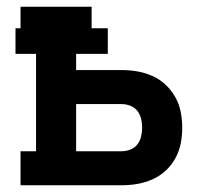

<svg xmlns="http://www.w3.org/2000/svg" viewBox="-20 -550 640 570"><path d="M41 0V-101H87V-390H26V-466H41V-530H252V-466H300V-390H206V-342H341Q365 -342 388 -338Q411 -334 432.5 -324.5Q454 -315 471.5 -298.5Q489 -282 500.5 -261.5Q512 -241 516.5 -217.5Q521 -194 521 -171Q521 -147 516.5 -124Q512 -101 500.5 -80Q489 -59 471.5 -43Q454 -27 432.5 -17.5Q411 -8 388 -4Q365 0 341 0ZM206 -101H341Q354 -101 367 -106Q380 -111 388 -121.5Q396 -132 399 -145Q402 -158 402 -171Q402 -184 399 -197Q396 -210 388 -220.5Q380 -231 367 -236Q354 -241 341 -241H206Z"/></svg>

Font: Iosevka Curly Slab Extended
Style: Bold
Weight: 700
Width: 7
Monospace: yes
Designer: Belleve Invis
Foundry: Belleve Invis
Version: Version 11.1.0; ttfautohint (v1.8.3)